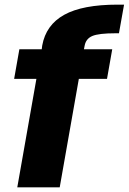

<svg xmlns="http://www.w3.org/2000/svg" viewBox="-20 -808 555 828"><path d="M54.5 0 137 -468H41L63.5 -595.5H160L162 -611.5Q178 -700.5 257 -744.2Q336 -788 487 -788H515L493 -664.5H477.5Q406 -664.5 378.2 -652.8Q350.5 -641 345 -611L342 -595.5H464L441.5 -468H320L237.5 0Z"/></svg>

Font: Anybody ExtraBold
Style: Italic
Weight: 800
Italic angle: -10°
Designer: Tyler Finck
Foundry: Etcetera Type Company
Version: Version 1.010; ttfautohint (v1.8.3) -l 8 -r 50 -G 200 -x 14 